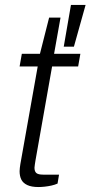

<svg xmlns="http://www.w3.org/2000/svg" viewBox="-20 -743 365 774"><path d="M135 11Q107 11 90 3Q73 -5 66 -19Q59 -33 59 -53Q59 -59 60 -66.5Q61 -74 62 -81L132 -475H59L68 -526H141L178 -672H224L198 -526H304L295 -475H190L123 -96Q122 -88 120.5 -80Q119 -72 119 -67Q119 -52 126.5 -45.5Q134 -39 154 -39H218L212 -3Q201 2 187.5 5Q174 8 160 9.5Q146 11 135 11ZM237 -555 266 -723H325L278 -555Z"/></svg>

Font: Archivo SemiBold ExtraLight
Style: Italic
Weight: 250
Italic angle: -10°
Version: Version 2.001